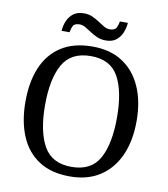

<svg xmlns="http://www.w3.org/2000/svg" viewBox="-96 -980 935 1070"><g transform="rotate(10 371.0 -444.5)"><path d="M371 10Q265 10 195 -36Q125 -82 90.5 -165Q56 -248 56 -359Q56 -470 90.5 -552Q125 -634 195.5 -679.5Q266 -725 372 -725Q473 -725 542.5 -679.5Q612 -634 648.5 -551.5Q685 -469 685 -358Q685 -247 648.5 -164.5Q612 -82 542 -36Q472 10 371 10ZM371 -44Q483 -44 528.5 -127Q574 -210 574 -358Q574 -507 528.5 -589Q483 -671 372 -671Q260 -671 213.5 -589Q167 -507 167 -358Q167 -210 213.5 -127Q260 -44 371 -44ZM437 -771Q410 -771 388 -780.5Q366 -790 347.5 -802.5Q329 -815 312.5 -824.5Q296 -834 280 -834Q250 -834 242 -817.5Q234 -801 231 -781H186Q188 -812 199.5 -838.5Q211 -865 233.5 -882Q256 -899 292 -899Q319 -899 340.5 -889.5Q362 -880 380.5 -867.5Q399 -855 415.5 -845.5Q432 -836 448 -836Q477 -836 485.5 -852.5Q494 -869 497 -889H542Q540 -859 528.5 -832Q517 -805 495 -788Q473 -771 437 -771Z"/></g></svg>

Font: Noto Serif Ahom
Style: Regular
Weight: 400
Designer: Monotype Design Team
Foundry: Monotype Imaging Inc.
Version: Version 2.007; ttfautohint (v1.8.4.7-5d5b)